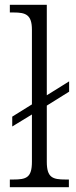

<svg xmlns="http://www.w3.org/2000/svg" viewBox="-20 -780 315 800"><path d="M21 0H267V-32H253C199 -32 175 -40 175 -106V-340L268 -398V-441L175 -383V-760H21V-728H37C87 -728 113 -719 113 -656V-345L31 -294V-253L113 -303V-106C113 -40 90 -32 35 -32H21Z"/></svg>

Font: Noto Serif Devanagari SemiCondensed Light
Style: Regular
Weight: 300
Width: 4
Designer: Universal Thirst, Indian Type Foundry and the Monotype Design Team
Foundry: Monotype Imaging Inc.
Version: Version 2.004